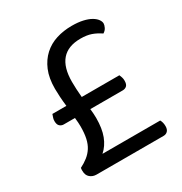

<svg xmlns="http://www.w3.org/2000/svg" viewBox="-149 -733 802 844"><g transform="rotate(-30 252.0 -310.5)"><path d="M145 -219Q145 -237 142 -263H85Q74 -263 65.5 -270.5Q57 -278 57 -296Q57 -306 60 -313.5Q63 -321 65 -328H136Q133 -353 131.5 -376.5Q130 -400 130 -418Q130 -472 146 -510Q162 -548 189.5 -573Q217 -598 253.5 -609.5Q290 -621 332 -621Q364 -621 388 -615.5Q412 -610 427.5 -601Q443 -592 451 -581Q459 -570 459 -560Q459 -552 453.5 -540.5Q448 -529 436 -522Q414 -537 391.5 -545Q369 -553 337 -553Q210 -553 210 -407Q210 -390 211 -369.5Q212 -349 214 -328H405Q408 -321 410.5 -313.5Q413 -306 413 -296Q413 -278 405 -270.5Q397 -263 384 -263H220Q223 -236 223 -217Q223 -163 209 -126.5Q195 -90 168 -66H461Q469 -52 469 -33Q469 -17 461 -8.5Q453 0 440 0H100Q81 0 67.5 -11.5Q54 -23 54 -45Q54 -50 54 -52.5Q54 -55 55 -60Q77 -71 94 -84.5Q111 -98 122.5 -116Q134 -134 139.5 -159Q145 -184 145 -219Z"/></g></svg>

Font: Baloo 2
Style: Regular
Weight: 400
Designer: Sarang Kulkarni and Ek Type
Foundry: Ek Type
Version: Version 1.640;hotconv 1.0.111;makeotfexe 2.5.65597; ttfautoh